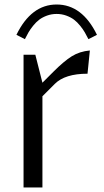

<svg xmlns="http://www.w3.org/2000/svg" viewBox="-20 -824 457 844"><path d="M364.7 -500Q265.6 -500 220.7 -455.1L166.5 -400.9V0H83.5V-583.5H135.3L166.5 -460.4L214.4 -508.3Q261.2 -555.2 295.7 -576.7Q330.1 -598.1 375 -602.1ZM229 -804.2Q341.3 -804.2 406.2 -670.9L368.7 -651.9Q360.4 -668.5 352.8 -681.6Q345.2 -694.8 332.3 -710.9Q319.3 -727.1 305.4 -737.5Q291.5 -748 271.5 -755.4Q251.5 -762.7 229 -762.7Q206.5 -762.7 186.5 -755.4Q166.5 -748 152.6 -737.5Q138.7 -727.1 125.7 -710.9Q112.8 -694.8 105.2 -681.6Q97.7 -668.5 89.4 -651.9L52.2 -670.9Q117.2 -804.2 229 -804.2Z"/></svg>

Font: Resagnicto
Style: Regular
Weight: 500
Version: Version 0.9991